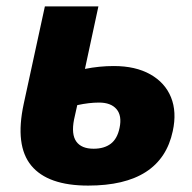

<svg xmlns="http://www.w3.org/2000/svg" viewBox="-20 -569 600 599"><path d="M255 10Q129 10 77.5 -52.5Q26 -115 54 -245L120 -549H287L245 -354Q290 -363 335 -363Q403 -363 449 -337Q495 -311 513.5 -265.5Q532 -220 519 -160Q483 10 255 10ZM211 -196Q202 -150 218 -127.5Q234 -105 272 -105Q305 -105 325.5 -120.5Q346 -136 353 -170Q361 -208 343.5 -228.5Q326 -249 289 -249Q258 -249 221 -241Z"/></svg>

Font: Noto Sans ExtraBold
Style: Italic
Weight: 800
Italic angle: -12°
Designer: Monotype Design Team
Foundry: Monotype Imaging Inc.
Version: Version 2.013; ttfautohint (v1.8.4.7-5d5b)